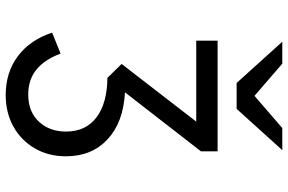

<svg xmlns="http://www.w3.org/2000/svg" viewBox="-184 -588 985 656"><g transform="rotate(90 308.0 -259.5)"><path d="M304 213Q227 213 171.5 171.5Q116 130 91 54.5L162.5 25.5Q183.5 81 217.8 108.5Q252 136 302.5 136Q361 136 395 99.8Q429 63.5 429 7Q429 -60 381 -96.8Q333 -133.5 245.5 -134.5L198 -183L395 -438H118.5V-511H496.5V-454L295 -194.5Q397.5 -189 455.5 -135Q513.5 -81 513.5 7Q513.5 67.5 486.2 114Q459 160.5 411.8 186.8Q364.5 213 304 213ZM263 -576 122 -732H197L307 -637L417 -732H492.5L351.5 -576Z"/></g></svg>

Font: Overpass Mono
Style: Regular
Weight: 400
Designer: Delve Withrington, Dave Bailey
Foundry: Delve Fonts LLC
Version: Version 4.000